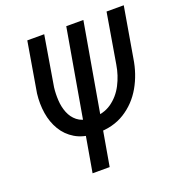

<svg xmlns="http://www.w3.org/2000/svg" viewBox="-129 -819 866 927"><g transform="rotate(-20 304.0 -355.5)"><path d="M520 -710.9H608.4L564.5 -454.6Q552.7 -377 516.4 -313.5Q480 -250 419.7 -212.2Q359.4 -174.3 276.4 -175.3L263.7 -175.8Q205.6 -177.7 165.5 -201.7Q125.5 -225.6 102.1 -264.9Q78.6 -304.2 70.8 -353Q63 -401.9 69.3 -454.1L112.8 -710.9H199.7L156.7 -453.6Q152.8 -421.4 154.8 -387.2Q156.7 -353 168.5 -323.5Q180.2 -293.9 204.1 -274.7Q228 -255.4 267.1 -252.9L278.8 -252.4Q337.9 -251 378.9 -279.5Q419.9 -308.1 444.1 -354.7Q468.3 -401.4 476.6 -454.1ZM400.9 -710.9 277.3 0H189.5L313 -710.9Z"/></g></svg>

Font: Roboto Condensed
Style: Italic
Weight: 400
Italic angle: -12°
Designer: Christian Robertson
Foundry: Google
Version: Version 3.0